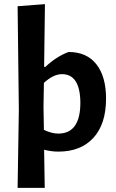

<svg xmlns="http://www.w3.org/2000/svg" viewBox="-20 -722 562 927"><path d="M311 -471Q399 -471 445.5 -411.5Q492 -352 492 -246Q492 -123 431 -56.5Q370 10 262 10Q228 10 193 1L196 185H65L71 -192L65 -692L197 -702L193 -399H199Q252 -449 311 -471ZM190 -207 192 -95Q230 -77 261 -77Q369 -77 368 -229Q366 -364 279 -364Q238 -364 192 -322Z"/></svg>

Font: Alegreya Sans SC
Style: Bold
Weight: 700
Designer: Juan Pablo del Peral
Foundry: Huerta Tipografica
Version: Version 2.007